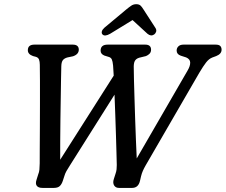

<svg xmlns="http://www.w3.org/2000/svg" viewBox="-20 -918 1102 938"><path d="M843 -671Q843 -683.5 851.8 -691.8Q860.5 -700 876.5 -700H1033Q1050 -700 1056.2 -693.2Q1062.5 -686.5 1062.5 -675Q1062.5 -654.5 1036 -644L1017 -637Q1000.5 -630.5 986.8 -612.8Q973 -595 954 -563L691 -109Q683 -95 677.8 -83Q672.5 -71 669 -56.5L664 -35Q656 0 625.5 0H561Q545 0 537.5 -12.2Q530 -24.5 536 -43L544.5 -69.5Q548.5 -81 549.5 -90.8Q550.5 -100.5 550.5 -112Q550 -134 549 -172Q548 -210 546.5 -257.8Q545 -305.5 543.2 -356.8Q541.5 -408 539.5 -455.5L321 -109Q311 -93.5 304.5 -82Q298 -70.5 294 -56.5L287 -35Q281.5 -18 272 -9Q262.5 0 243 0H187.5Q167.5 0 159.8 -10.2Q152 -20.5 158.5 -40L166.5 -65.5Q171.5 -77.5 172.5 -89.2Q173.5 -101 174 -119.5Q174 -138.5 174.2 -184.2Q174.5 -230 174.8 -289.5Q175 -349 175.2 -410.2Q175.5 -471.5 175.2 -522.5Q175 -573.5 174.5 -601.5Q174.5 -616.5 170.8 -626.8Q167 -637 155 -640.5L141.5 -644Q116 -653 116 -672.5Q116 -700 148 -700H335.5Q365 -700 365 -675Q364.5 -652.5 336.5 -643L310 -637.5Q294.5 -633.5 287.2 -624.2Q280 -615 279.5 -594.5Q279 -572.5 278.2 -532.5Q277.5 -492.5 276.8 -442Q276 -391.5 275.2 -337Q274.5 -282.5 274.2 -230.8Q274 -179 274 -137.5L535.5 -548.5Q534 -578.5 532.5 -597.5Q530.5 -618.5 526.2 -627.8Q522 -637 511 -640L490 -646.5Q471.5 -654 471.5 -670.5Q471.5 -700 506 -700H689.5Q718 -700 718 -675Q718 -663.5 711 -656Q704 -648.5 693 -644L660 -636Q644 -631 638.2 -619.2Q632.5 -607.5 633.5 -585Q633.5 -565.5 634.5 -527.8Q635.5 -490 637 -441Q638.5 -392 640.2 -339Q642 -286 644 -235.5Q646 -185 648 -144L896.5 -573.5Q909.5 -595.5 909.2 -612.2Q909 -629 889.5 -637.5L863 -646Q843 -653 843 -671ZM733 -749.5Q717.5 -739 700.5 -753L627.5 -820L518 -753Q491.5 -738 480.5 -750Q475.5 -755.5 477.5 -764.2Q479.5 -773 490 -782.5L596 -871Q610.5 -883 621.2 -890.2Q632 -897.5 645.5 -897.5Q659.5 -897.5 666.8 -890.5Q674 -883.5 681.5 -871L740 -780.5Q745.5 -771 742.5 -762.5Q739.5 -754 733 -749.5Z"/></svg>

Font: Fraunces 72pt SuperSoft
Style: Italic
Weight: 400
Italic angle: -16°
Version: Version 1.000;[b76b70a41]